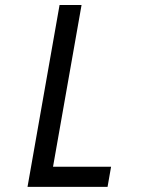

<svg xmlns="http://www.w3.org/2000/svg" viewBox="-20 -570 640 764"><path d="M217 -550H304.5L191 93.5H422L408 173.5H89.5Z"/></svg>

Font: JuliaMono
Style: Italic
Weight: 400
Italic angle: -9°
Monospace: yes
Designer: cormullion
Foundry: corm
Version: Version 0.057; ttfautohint (v1.8.4)